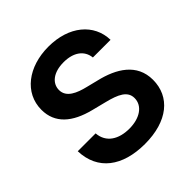

<svg xmlns="http://www.w3.org/2000/svg" viewBox="-197 -887 1047 1047"><g transform="rotate(-45 326.5 -363.0)"><path d="M331.1 10.7C506.3 10.7 609.4 -75.2 609.4 -206.1C609.4 -330.1 509.3 -389.6 393.1 -417L326.7 -433.6C266.1 -448.2 207 -472.2 207 -528.8C207 -580.6 252.9 -618.7 332 -618.7C407.7 -618.7 457 -584 463.4 -523.9H599.6C596.7 -648.4 492.2 -737.3 333.5 -737.3C178.2 -737.3 63 -650.4 63 -520.5C63 -416 136.2 -354 258.8 -323.2L339.8 -302.7C418.9 -283.2 467.8 -259.8 467.8 -206.5C467.8 -147.9 411.6 -108.4 329.6 -108.4C248.5 -108.4 187 -145 181.2 -220.7H43.5C48.3 -70.8 158.2 10.7 331.1 10.7Z"/></g></svg>

Font: Raveo SemiBold
Style: Regular
Weight: 600
Designer: Jakub Foglar, Rasmus Andersson (Inter)
Foundry: Jakubfoglar.com
Version: Version 1.100;Glyphs 3.2.3 (3260)